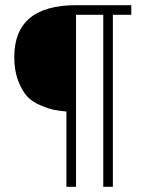

<svg xmlns="http://www.w3.org/2000/svg" viewBox="-20 -720 558 740"><path d="M415 0H378V-663H273V0H236V-290Q208 -293 189 -296.5Q170 -300 137.5 -313.5Q105 -327 85.5 -347.5Q66 -368 50.5 -407.5Q35 -447 35 -500Q35 -700 273 -700H486V-663H415Z"/></svg>

Font: Bubbler One
Style: Regular
Weight: 400
Designer: Brenda Gallo (gbrenda1987@gmail.com)
Foundry: Brenda Gallo
Version: Version 1.003